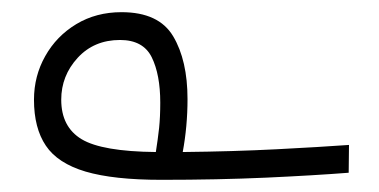

<svg xmlns="http://www.w3.org/2000/svg" viewBox="-20 -294 626 317"><path d="M246.6 2.9Q167.5 2.9 121.3 -10.7Q75.2 -24.4 55.7 -53.5Q36.1 -82.5 36.1 -129.4Q36.1 -168.5 54.7 -201.4Q73.2 -234.4 106 -254.2Q138.7 -273.9 180.7 -273.9Q242.2 -273.9 265.9 -234.1Q289.6 -194.3 289.6 -130.4Q289.6 -107.9 287.6 -85.9Q285.6 -64 281.7 -43Q365.7 -43.9 437.3 -47.6Q508.8 -51.3 556.2 -54.7L555.7 -8.8Q499.5 -4.4 419.4 -0.7Q339.4 2.9 246.6 2.9ZM237.3 -43Q240.7 -64.5 242.7 -82.8Q244.6 -101.1 244.6 -124.5Q244.6 -170.9 230.5 -199.5Q216.3 -228 178.2 -228Q135.3 -228 108.2 -198.5Q81.1 -168.9 81.1 -129.4Q81.1 -84.5 114.7 -64.2Q148.4 -43.9 237.3 -43Z"/></svg>

Font: Cascadia Code ExtraLight
Style: Regular
Weight: 200
Monospace: yes
Designer: Aaron Bell
Foundry: Saja Typeworks
Version: Version 2407.024; ttfautohint (v1.8.4)